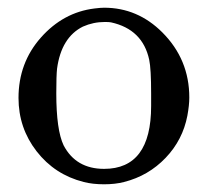

<svg xmlns="http://www.w3.org/2000/svg" viewBox="-20 -468 540 498"><path d="M28 -214Q28 -305 86 -370.5Q144 -436 225 -446Q241 -448 250 -448Q337 -448 401 -384Q471 -314 471 -215Q471 -195 466 -168Q454 -105 409.5 -58.5Q365 -12 302 4Q279 10 250 10Q220 10 197 4Q122 -15 75 -75.5Q28 -136 28 -214ZM268 -410Q263 -411 252 -411Q222 -411 195 -399Q139 -371 128 -290Q126 -272 126 -226Q126 -131 145 -91Q177 -30 250 -30Q372 -30 372 -193V-225Q372 -290 367 -313Q350 -392 268 -410Z"/></svg>

Font: KaTeX_Main
Style: Regular
Weight: 400
Version: Version 1.1; ttfautohint (v1.3)